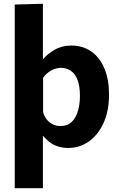

<svg xmlns="http://www.w3.org/2000/svg" viewBox="-20 -772 631 1016"><path d="M58 224V-748L207 -752V-460H209Q229 -485 268 -508Q307 -531 357 -531Q419 -531 464 -499Q509 -467 533 -408.5Q557 -350 557 -272Q557 -186 528.5 -122.5Q500 -59 451 -24Q402 11 341 11Q312 11 287 3Q262 -5 243 -19.5Q224 -34 209 -52H207V224ZM299 -105Q337 -105 360 -127.5Q383 -150 393 -186.5Q403 -223 403 -264Q403 -317 390 -350Q377 -383 354 -398Q331 -413 302 -413Q283 -413 264.5 -405.5Q246 -398 231.5 -386Q217 -374 208 -360V-182Q211 -163 223.5 -145Q236 -127 255.5 -116Q275 -105 299 -105Z"/></svg>

Font: Murecho Thin SemiBold
Style: Regular
Weight: 600
Version: Version 1.010